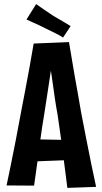

<svg xmlns="http://www.w3.org/2000/svg" viewBox="-20 -910 498 935"><path d="M308 5Q301 -50 293.5 -109Q286 -168 278 -228.5Q270 -289 261 -348Q253 -391 247 -432Q241 -473 236 -510Q231 -547 226 -579.5Q221 -612 217 -639L144 -698L316 -705Q323 -664 330 -621.5Q337 -579 344.5 -536Q352 -493 360 -449.5Q368 -406 375 -363Q388 -296 400.5 -231.5Q413 -167 425 -109Q437 -51 448 0ZM122 -123V-232L330 -228V-131ZM146 -6 12 -7Q22 -55 33.5 -110.5Q45 -166 57 -228.5Q69 -291 81 -356Q92 -413 103 -471Q114 -529 124.5 -586.5Q135 -644 144 -698L316 -705L239 -631Q233 -598 226 -554Q219 -510 211.5 -458.5Q204 -407 195 -351Q185 -293 177 -233.5Q169 -174 161.5 -116.5Q154 -59 146 -6ZM287 -727Q274 -736 260 -743Q246 -750 232 -757Q218 -764 203 -771Q188 -779 173 -786Q158 -793 142 -800Q126 -807 109 -815L156 -890Q177 -875 198.5 -860.5Q220 -846 241 -832Q263 -820 284 -807Q305 -794 324 -783Z"/></svg>

Font: Truculenta ExtraBold
Style: Regular
Weight: 800
Version: Version 1.002